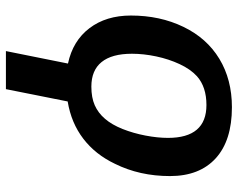

<svg xmlns="http://www.w3.org/2000/svg" viewBox="-96 -482 785 633"><g transform="rotate(90 296.5 -165.5)"><path d="M314.5 3.9 273.9 207.5H148.4L189.5 2.9Q114.3 -13.2 72.8 -68.1Q31.2 -123 31.2 -204.6Q31.2 -300.3 68.4 -377.4Q105.5 -454.6 173.8 -496.1Q242.2 -537.6 333.5 -537.6Q443.4 -537.6 502 -484.1Q560.5 -430.7 560.5 -333.5Q560.5 -233.4 520 -151.9Q489.3 -87.4 437.3 -47.6Q385.3 -7.8 314.5 3.9ZM434.6 -326.7Q434.6 -453.6 326.2 -453.6Q266.6 -453.6 231.4 -422.4Q208 -400.9 191.4 -365.2Q174.8 -329.6 166 -288.1Q157.2 -246.6 157.2 -208Q157.2 -141.6 184.6 -107.9Q211.9 -74.2 265.6 -74.2Q301.8 -74.2 327.1 -85.4Q352.5 -96.7 371.6 -119.1Q391.1 -141.6 405.3 -177.2Q419.4 -212.9 427 -252.9Q434.6 -293 434.6 -326.7Z"/></g></svg>

Font: Arimo SemiBold
Style: Italic
Weight: 600
Italic angle: -12°
Version: Version 1.33